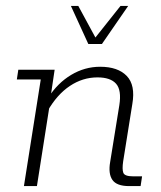

<svg xmlns="http://www.w3.org/2000/svg" viewBox="-20 -630 544 650"><path d="M61 0 118 -361H37L42 -394H165L150 -293L143 -299Q175 -349 221 -376.5Q267 -404 319 -404Q379 -404 409 -373Q439 -342 428 -278L397 -84Q393 -57 397.5 -45Q402 -33 431 -33H461L456 0H417Q375 0 360.5 -21Q346 -42 353 -82L384 -274Q392 -325 373 -346.5Q354 -368 310 -368Q260 -368 216.5 -339Q173 -310 141 -254L151 -293L105 0ZM279 -481 220 -610H245L303 -503L388 -610H414L325 -481Z"/></svg>

Font: Rokkitt SemiBold ExtraLight
Style: Italic
Weight: 250
Italic angle: -9°
Version: Version 3.103